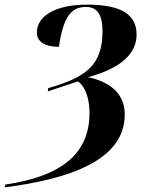

<svg xmlns="http://www.w3.org/2000/svg" viewBox="-106 -568 642 828"><path d="M-83 228 -86 240C196 204 432 122 432 -74C432 -167 365 -216 274 -235C420 -275 483 -339 483 -419C483 -503 421 -548 270 -548C134 -548 53 -500 53 -427C53 -389 87 -366 148 -366C168 -502 204 -538 265 -538C310 -538 336 -509 336 -434C336 -289 268 -235 102 -188L100 -174L230 -217C261 -196 280 -145 280 -81C280 99 154 193 -83 228Z"/></svg>

Font: Noto Serif Display
Style: Bold Italic
Weight: 700
Italic angle: -12°
Designer: Monotype Design Team
Foundry: Monotype Imaging Inc.
Version: Version 2.009